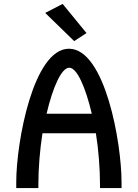

<svg xmlns="http://www.w3.org/2000/svg" viewBox="-20 -961 704 981"><path d="M300 -941 211 -895 359 -751 422 -792ZM449 -380H218C250 -516 294 -615 334 -615C373 -615 417 -516 449 -380ZM470 -280C483 -198 491 -102 491 -17V0H601V-30C601 -234 516 -711 333 -712H332C151 -712 63 -237 63 -30V0H176V-17C176 -102 184 -198 197 -280Z"/></svg>

Font: Mint Spirit
Style: Bold
Weight: 700
Designer: HARENDAL Hirwen
Foundry: Arkandis Digital Foundry.
Version: Version 1.004;FFEdit